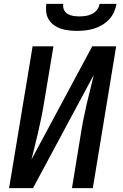

<svg xmlns="http://www.w3.org/2000/svg" viewBox="-20 -975 640 995"><path d="M27 0 149 -735H257L208 -441Q202 -404 194.5 -367.5Q187 -331 178.5 -294Q170 -257 161 -220.5Q152 -184 143 -148L458 -735H582L461 0H353L401 -294Q407 -331 414.5 -367.5Q422 -404 430.5 -441Q439 -478 448.5 -514.5Q458 -551 466 -587L151 0ZM379 -815Q357 -815 336 -817.5Q315 -820 295.5 -826.5Q276 -833 259.5 -845Q243 -857 232.5 -874Q222 -891 219.5 -912Q217 -933 220 -955H308Q305 -939 311.5 -924.5Q318 -910 331 -902.5Q344 -895 359.5 -892.5Q375 -890 391 -890Q408 -890 424.5 -892.5Q441 -895 456.5 -902.5Q472 -910 483 -924.5Q494 -939 496 -955H584Q580 -933 570.5 -912Q561 -891 545 -874Q529 -857 508.5 -845Q488 -833 466.5 -826.5Q445 -820 423 -817.5Q401 -815 379 -815Z"/></svg>

Font: Iosevka SS04 SmBd Ex Obl
Style: Regular
Weight: 600
Width: 7
Italic angle: -9°
Monospace: yes
Designer: Belleve Invis
Foundry: Belleve Invis
Version: Version 19.0.0; ttfautohint (v1.8.4)